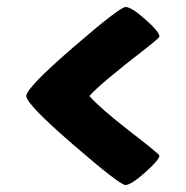

<svg xmlns="http://www.w3.org/2000/svg" viewBox="-20 -574 530 548"><path d="M435 -130Q435 -118 394.5 -82Q354 -46 338 -46Q322 -46 188.5 -161.5Q55 -277 55 -300Q55 -323 188.5 -438.5Q322 -554 338.5 -554Q355 -554 395 -518.5Q435 -483 435 -470Q435 -466 398 -437Q267 -336 235 -300Q267 -264 351 -199Q435 -134 435 -130Z"/></svg>

Font: Germania One
Style: Regular
Weight: 400
Designer: John Vargas Beltran
Foundry: John Vargas Beltran
Version: Version 1.001